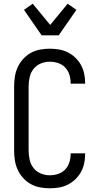

<svg xmlns="http://www.w3.org/2000/svg" viewBox="-20 -1005 540 1033"><path d="M247 8Q221 8 194.5 3Q168 -2 145 -15Q122 -28 104 -48Q86 -68 75 -92Q64 -116 60 -142.5Q56 -169 56 -195V-540Q56 -566 60 -592.5Q64 -619 75 -643Q86 -667 104 -687Q122 -707 145 -720Q168 -733 194.5 -738Q221 -743 247 -743Q272 -743 296.5 -739Q321 -735 343.5 -724Q366 -713 384.5 -695.5Q403 -678 415 -656.5Q427 -635 432.5 -610.5Q438 -586 438 -561V-555H360V-559Q360 -582 353 -604Q346 -626 330 -642.5Q314 -659 292 -666Q270 -673 247 -673Q222 -673 198.5 -663Q175 -653 160 -633.5Q145 -614 139.5 -589.5Q134 -565 134 -540V-195Q134 -170 139.5 -145.5Q145 -121 160 -101.5Q175 -82 198.5 -72Q222 -62 247 -62Q270 -62 292 -69Q314 -76 330 -92.5Q346 -109 353 -131Q360 -153 360 -176V-180H438V-174Q438 -149 432.5 -124.5Q427 -100 415 -78.5Q403 -57 384.5 -39.5Q366 -22 343.5 -11Q321 0 296.5 4Q272 8 247 8ZM204 -815 109 -952 156 -985 250 -871 344 -985 391 -952 296 -815Z"/></svg>

Font: Iosevka Term Curly
Style: Regular
Weight: 400
Designer: Belleve Invis
Foundry: Belleve Invis
Version: Version 32.3.0